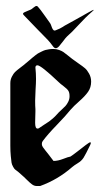

<svg xmlns="http://www.w3.org/2000/svg" viewBox="-20 -623 347 643"><path d="M294.2 -590.3Q294.2 -588.9 288.4 -584Q266.3 -565 243.6 -540Q220.9 -515 204.6 -501Q199.4 -496 192 -485.8Q184.5 -475.6 178.3 -468.6Q172.2 -461.6 167 -461.6Q162.4 -461.6 158.5 -466.5Q148.8 -479.9 141.3 -488Q133.9 -496 122.8 -507Q111.8 -517.9 106.6 -523.5Q63.7 -568.5 59.2 -572.7Q57.2 -574.8 57.2 -577Q57.2 -579.8 61.8 -581.9Q66.3 -584 73.1 -586.8Q80 -589.6 83.2 -591Q85.2 -591.7 92 -597.4Q98.8 -603 102 -603Q104.6 -603 106.6 -600.9Q115 -591.7 128.3 -572.7Q141.6 -553.7 146.8 -546.7Q149.4 -543.9 151.7 -536.9Q154 -529.8 156.6 -525.2Q159.2 -520.7 163.1 -520.7Q165 -520.7 166.3 -521.4Q182.6 -527.7 190.3 -533Q198.1 -538.3 202.7 -540.4Q213.1 -546 235.8 -558.7Q258.5 -571.3 275.1 -580.8Q291.6 -590.3 294.2 -590.3ZM111.3 -194.3Q118.2 -199.2 128.9 -206.1Q139.6 -212.9 144.5 -216.3Q149.4 -219.7 156.7 -226.1Q164.1 -232.4 170.9 -240.2Q175.8 -246.1 185.1 -254.4Q194.3 -262.7 199.2 -268.1Q204.1 -273.4 208.5 -282.2Q212.9 -291 212.9 -300.8Q212.9 -312.5 209 -318.8Q205.1 -325.2 193.4 -334Q181.6 -342.8 176.8 -347.7Q117.2 -404.3 105.5 -404.3Q98.6 -404.3 98.6 -396.5Q98.6 -395.5 99.1 -390.6Q99.6 -385.7 100.1 -377.4Q100.6 -369.1 100.6 -358.4Q100.6 -345.7 99.1 -322.3Q97.7 -298.8 97.7 -286.1Q97.7 -267.6 98.6 -257.8V-249Q98.6 -243.2 98.1 -230Q97.7 -216.8 97.7 -211.9Q97.7 -192.4 105.5 -192.4Q109.4 -192.4 111.3 -194.3ZM215.8 -254.9Q200.2 -235.4 169.9 -204.1Q139.6 -172.9 123 -150.4Q120.1 -146.5 120.1 -140.6Q120.1 -135.7 123.5 -130.4Q127 -125 132.3 -118.7Q137.7 -112.3 140.6 -108.4Q142.6 -105.5 159.2 -84Q173.8 -84 191.4 -90.8Q209 -97.7 215.8 -98.6Q223.6 -103.5 239.3 -115.7Q254.9 -127.9 267.1 -137.2Q279.3 -146.5 282.2 -146.5Q284.2 -146.5 284.2 -143.6L282.2 -137.7Q266.6 -105.5 259.8 -94.7Q252.9 -84 240.7 -76.7Q228.5 -69.3 221.7 -63.5Q173.8 -21.5 114.3 0H103.5Q94.7 0 87.4 -5.4Q80.1 -10.7 69.3 -21.5Q58.6 -32.2 53.7 -36.1Q48.8 -41 41 -47.4Q33.2 -53.7 30.8 -55.2Q28.3 -56.6 23.9 -64.5Q19.5 -72.3 18.6 -78.6Q17.6 -85 16.1 -100.6Q14.6 -116.2 14.6 -135.3Q14.6 -154.3 14.6 -185.5V-344.7Q14.6 -356.4 20 -366.7Q25.4 -377 30.3 -381.8Q35.2 -386.7 48.8 -397Q62.5 -407.2 66.4 -411.1Q69.3 -413.1 77.6 -420.4Q85.9 -427.7 88.4 -429.7Q90.8 -431.6 98.1 -437.5Q105.5 -443.4 109.4 -445.3Q113.3 -447.3 120.1 -450.7Q127 -454.1 132.3 -455.6Q137.7 -457 144.5 -458Q151.4 -459 159.2 -459Q168.9 -459 178.2 -455.6Q187.5 -452.1 192.4 -448.7Q197.3 -445.3 207 -437.5Q216.8 -429.7 221.7 -425.8Q226.6 -421.9 242.2 -411.1Q257.8 -400.4 264.6 -394.5Q271.5 -388.7 278.3 -376.5Q285.2 -364.3 285.2 -349.6Q285.2 -330.1 274.9 -315.4Q264.6 -300.8 245.1 -283.7Q225.6 -266.6 215.8 -254.9Z"/></svg>

Font: Isabella
Style: Medium
Weight: 500
Designer: John Stracke
Version: Version 001.202